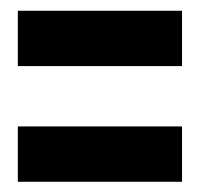

<svg xmlns="http://www.w3.org/2000/svg" viewBox="-20 -426 388 366"><path d="M14 -300V-405.5H327V-300ZM14 -79.5V-185H327V-79.5Z"/></svg>

Font: Anybody ExtraExpanded Regular
Style: Bold
Weight: 700
Width: 8
Designer: Tyler Finck
Foundry: Etcetera Type Company
Version: Version 1.010; ttfautohint (v1.8.3) -l 8 -r 50 -G 200 -x 14 